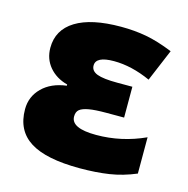

<svg xmlns="http://www.w3.org/2000/svg" viewBox="-89 -649 732 746"><g transform="rotate(15 277.0 -276.5)"><path d="M411.1 -349.1V-225.1H338.9Q294.9 -225.1 270 -220.7Q245.1 -216.3 233.6 -207.3Q222.2 -198.2 222.2 -179.2Q222.2 -131.8 323.2 -131.8Q425.3 -131.8 519 -174.8V-28.8Q465.8 -6.3 413.1 1.7Q360.4 9.8 294.9 9.8Q159.7 9.8 95.2 -30.8Q30.8 -71.3 30.8 -157.2Q30.8 -208 66.7 -243.7Q102.5 -279.3 164.1 -287.1V-292Q118.2 -304.2 91.1 -336.4Q64 -368.7 64 -413.1Q64 -485.4 127 -524.2Q189.9 -563 309.1 -563Q363.3 -563 410.9 -554.2Q458.5 -545.4 519 -521L464.8 -392.1Q387.7 -426.8 316.9 -426.8Q244.1 -426.8 244.1 -390.1Q244.1 -368.2 269 -358.6Q293.9 -349.1 351.1 -349.1Z"/></g></svg>

Font: Open Sans ExtBd
Style: Bold
Weight: 800
Foundry: Ascender Corporation
Version: Version 1.10